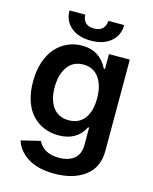

<svg xmlns="http://www.w3.org/2000/svg" viewBox="-137 -822 898 1127"><g transform="rotate(15 312.5 -258.5)"><path d="M378.4 -732.9H474.6Q474.6 -670.4 429.4 -632.1Q384.3 -593.8 308.1 -593.8Q232.4 -593.8 187.3 -632.1Q142.1 -670.4 142.6 -732.9H238.3Q238.3 -704.6 255.4 -686Q272.5 -667.5 308.1 -667.5Q343.8 -667.5 360.8 -686Q377.9 -704.6 378.4 -732.9ZM303.2 215.8Q204.1 215.8 142.6 177.5Q81.1 139.2 62.5 78.1L178.2 50.3Q211.9 118.7 305.2 118.7Q363.3 118.7 397.5 90.8Q431.6 63 431.6 5.4V-98.1H425.3Q379.9 -7.8 268.6 -7.8Q220.7 -7.8 180.2 -24.7Q139.6 -41.5 108.9 -74Q78.1 -106.4 60.8 -158Q43.5 -209.5 43.5 -274.4Q43.5 -339.8 61 -393.1Q78.6 -446.3 109.1 -481Q139.6 -515.6 180.7 -534.2Q221.7 -552.7 269 -552.7Q377 -552.7 425.3 -455.1H432.6V-545.4H559.1V8.8Q559.1 109.9 488.8 162.8Q418.5 215.8 303.2 215.8ZM304.2 -108.9Q365.2 -108.9 398.9 -152.8Q432.6 -196.8 432.6 -275.4Q432.6 -354.5 398.9 -400.9Q365.2 -447.3 304.2 -447.3Q242.2 -447.3 208.5 -399.9Q174.8 -352.5 174.8 -275.4Q174.8 -198.2 208.3 -153.6Q241.7 -108.9 304.2 -108.9Z"/></g></svg>

Font: Interop SemBd
Style: Regular
Weight: 600
Designer: Rasmus Andersson, Google, Jang Haemin
Foundry: jhaemin
Version: Version 1.007